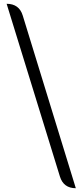

<svg xmlns="http://www.w3.org/2000/svg" viewBox="-20 -814 432 1013"><path d="M380 179Q315 179 296 117L15 -794Q81 -794 100 -732L380 179Z"/></svg>

Font: Swei Toothpaste CJK TC
Style: Regular
Weight: 400
Version: Version 1.0